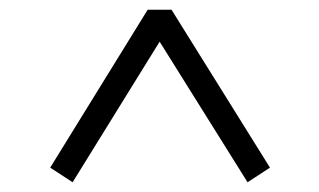

<svg xmlns="http://www.w3.org/2000/svg" viewBox="-20 -592 655 394"><path d="M83 -248 283 -572H332L534 -248L488 -218L291 -533H324L129 -218Z"/></svg>

Font: Noto Serif KR ExtraLight Black
Style: Regular
Weight: 900
Version: Version 2.003-H1;hotconv 1.1.1;makeotfexe 2.6.0